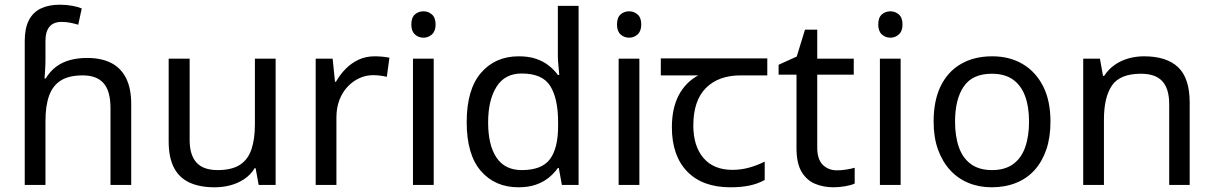

<svg xmlns="http://www.w3.org/2000/svg" viewBox="-20 -785 5151 815"><path d="M85 -611Q85 -665 102.5 -699Q120 -733 153.5 -749Q187 -765 233 -765Q262 -765 286.5 -760.5Q311 -756 327 -749L312 -680Q296 -685 278.5 -688.5Q261 -692 241 -692Q207 -692 190 -671.5Q173 -651 173 -613V-535Q173 -513 171.5 -488Q170 -463 169 -452H174Q193 -483 218.5 -502Q244 -521 277 -530Q310 -539 350 -539Q410 -539 451.5 -518Q493 -497 515 -453.5Q537 -410 537 -343V0H449V-326Q449 -398 420 -431.5Q391 -465 331 -465Q273 -465 238.5 -443.5Q204 -422 188.5 -379Q173 -336 173 -271V0H85Z M1150 -536V0H1078L1065 -71H1061Q1044 -43 1017 -25Q990 -7 958 1.5Q926 10 891 10Q827 10 783.5 -10.5Q740 -31 718 -74Q696 -117 696 -185V-536H785V-191Q785 -127 814 -95Q843 -63 904 -63Q964 -63 998.5 -85.5Q1033 -108 1047.5 -151.5Q1062 -195 1062 -257V-536Z M1570 -546Q1585 -546 1602.5 -544.5Q1620 -543 1633 -540L1622 -459Q1609 -462 1593.5 -464Q1578 -466 1564 -466Q1533 -466 1505 -453Q1477 -440 1455 -416.5Q1433 -393 1420.5 -360Q1408 -327 1408 -286V0H1320V-536H1392L1402 -438H1406Q1423 -468 1447 -492.5Q1471 -517 1502 -531.5Q1533 -546 1570 -546Z M1821 -536V0H1733V-536ZM1778 -737Q1798 -737 1813.5 -723.5Q1829 -710 1829 -681Q1829 -653 1813.5 -639Q1798 -625 1778 -625Q1756 -625 1741 -639Q1726 -653 1726 -681Q1726 -710 1741 -723.5Q1756 -737 1778 -737Z M2181 10Q2081 10 2021 -59.5Q1961 -129 1961 -267Q1961 -405 2021.5 -475.5Q2082 -546 2182 -546Q2224 -546 2255 -535.5Q2286 -525 2309 -507Q2332 -489 2348 -467H2354Q2353 -480 2350.5 -505.5Q2348 -531 2348 -546V-760H2436V0H2365L2352 -72H2348Q2332 -49 2309 -30.5Q2286 -12 2254.5 -1Q2223 10 2181 10ZM2195 -63Q2280 -63 2314.5 -109.5Q2349 -156 2349 -250V-266Q2349 -366 2316 -419.5Q2283 -473 2194 -473Q2123 -473 2087.5 -416.5Q2052 -360 2052 -265Q2052 -169 2087.5 -116Q2123 -63 2195 -63Z M2694 -536V0H2606V-536ZM2651 -737Q2671 -737 2686.5 -723.5Q2702 -710 2702 -681Q2702 -653 2686.5 -639Q2671 -625 2651 -625Q2629 -625 2614 -639Q2599 -653 2599 -681Q2599 -710 2614 -723.5Q2629 -737 2651 -737Z M3080 10Q2962 10 2897 -57Q2832 -124 2832 -245Q2832 -325 2861 -380.5Q2890 -436 2944 -465H2785V-537H3237V-465H3124Q3030 -465 2976.5 -411.5Q2923 -358 2923 -252Q2923 -165 2966 -114.5Q3009 -64 3089 -64Q3126 -64 3160 -73.5Q3194 -83 3226 -99V-21Q3197 -5 3162 2.5Q3127 10 3080 10Z M3533 -62Q3553 -62 3574 -65.5Q3595 -69 3608 -73V-6Q3594 1 3568 5.5Q3542 10 3518 10Q3476 10 3440.5 -4.5Q3405 -19 3383 -55Q3361 -91 3361 -156V-468H3285V-510L3362 -545L3397 -659H3449V-536H3604V-468H3449V-158Q3449 -109 3472.5 -85.5Q3496 -62 3533 -62Z M3803 -536V0H3715V-536ZM3760 -737Q3780 -737 3795.5 -723.5Q3811 -710 3811 -681Q3811 -653 3795.5 -639Q3780 -625 3760 -625Q3738 -625 3723 -639Q3708 -653 3708 -681Q3708 -710 3723 -723.5Q3738 -737 3760 -737Z M4439 -269Q4439 -202 4421.5 -150.5Q4404 -99 4371.5 -63Q4339 -27 4292.5 -8.5Q4246 10 4189 10Q4136 10 4091 -8.5Q4046 -27 4013 -63Q3980 -99 3961.5 -150.5Q3943 -202 3943 -269Q3943 -358 3973 -419.5Q4003 -481 4059 -513.5Q4115 -546 4192 -546Q4265 -546 4320.5 -513.5Q4376 -481 4407.5 -419.5Q4439 -358 4439 -269ZM4034 -269Q4034 -206 4050.5 -159.5Q4067 -113 4102 -88Q4137 -63 4191 -63Q4245 -63 4280 -88Q4315 -113 4331.5 -159.5Q4348 -206 4348 -269Q4348 -333 4331 -378Q4314 -423 4279.5 -447.5Q4245 -472 4190 -472Q4108 -472 4071 -418Q4034 -364 4034 -269Z M4836 -546Q4932 -546 4981 -499.5Q5030 -453 5030 -349V0H4943V-343Q4943 -408 4914 -440Q4885 -472 4823 -472Q4734 -472 4700 -422Q4666 -372 4666 -278V0H4578V-536H4649L4662 -463H4667Q4685 -491 4711.5 -509.5Q4738 -528 4770 -537Q4802 -546 4836 -546Z"/></svg>

Font: uhindi25
Style: Book
Weight: 400
Designer: Jelle Bosma - Monotype Design Team
Foundry: Monotype Imaging Inc.
Version: Version 2.003